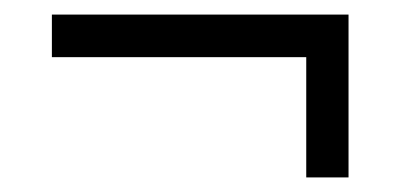

<svg xmlns="http://www.w3.org/2000/svg" viewBox="-20 -371 547 262"><path d="M455.6 -351.1V-128.9H397.9V-293H50.8V-351.1Z"/></svg>

Font: XL-Viking
Style: Regular
Weight: 400
Foundry: Ascender Corporation
Version: Version 1.10 March 23, 2015